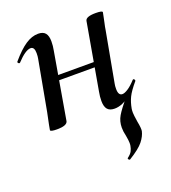

<svg xmlns="http://www.w3.org/2000/svg" viewBox="-118 -484 715 803"><g transform="rotate(-20 239.5 -82.0)"><path d="M323 231Q320 231 317.5 227.5Q315 224 317 222Q332 211 337.5 200.5Q343 190 345 178Q346 174 346 165Q346 154 342 132Q337 112 337 94Q337 66 350.5 43Q364 20 397 -19L411 -35L409 -22Q372 9 337 9Q315 9 305 -3Q295 -15 295 -40Q295 -60 299 -80L351 -376Q354 -394 398 -394Q428 -394 428 -387L424 -367Q423 -360 419 -343Q415 -326 413 -312L372 -89Q370 -80 370 -66Q370 -37 388 -37Q398 -37 414 -47.5Q430 -58 448 -78Q450 -80 451 -80Q454 -80 456.5 -76.5Q459 -73 457 -70Q429 -37 418.5 -15.5Q408 6 403 34Q402 40 402 51Q402 61 407 93Q413 123 411 136Q406 158 388.5 180Q371 202 324 231ZM51 1 55 -21Q65 -68 66 -74L107 -297Q109 -306 109 -321Q109 -349 92 -349Q69 -349 30 -307Q29 -306 27 -306Q24 -306 21.5 -309.5Q19 -313 22 -316Q57 -357 85.5 -376Q114 -395 142 -395Q164 -395 174 -383Q184 -371 184 -346Q184 -326 180 -306L129 -10Q124 8 81 8Q51 8 51 1ZM125 -204H364L361 -182H122Z"/></g></svg>

Font: Cormorant Infant SemiBold
Style: Italic
Weight: 600
Italic angle: -10°
Designer: Christian Thalmann (Catharsis Fonts)
Foundry: Catharsis Fonts
Version: Version 4.000